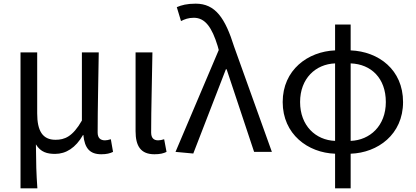

<svg xmlns="http://www.w3.org/2000/svg" viewBox="-20 -829 2271 1048"><path d="M92 199H184C178 114 177 66 176 -41C202 2 238 11 281 11C340 11 393 -22 433 -92H435C442 -19 471 13 533 13C562 13 581 8 597 0L585 -69C572 -65 562 -63 553 -63C529 -63 513 -75 513 -106C513 -237 517 -396 519 -543H427V-171C376 -82 332 -66 283 -66C212 -66 183 -115 183 -210V-543H92Z M823 13C854 13 873 8 889 0L876 -69C864 -65 853 -63 843 -63C820 -63 805 -75 805 -106C805 -237 810 -396 812 -543H720V-113C720 -32 748 13 823 13Z M1035 9 1213 -451H1217L1367 0H1464L1258 -574C1209 -730 1156 -809 1048 -809C1000 -809 971 -801 945 -790L968 -714C988 -724 1008 -732 1038 -732C1100 -732 1137 -679 1168 -578L1174 -556L938 0Z M1523 -272C1523 -96 1661 5 1809 10V199H1894V10C2042 5 2180 -95 2180 -272C2180 -449 2046 -548 1894 -554V-695H1809V-554C1661 -548 1523 -448 1523 -272ZM1894 -483C2006 -479 2086 -402 2086 -272C2086 -142 1999 -64 1894 -60ZM1618 -272C1618 -401 1703 -479 1809 -483V-60C1703 -64 1618 -143 1618 -272Z"/></svg>

Font: Noto Sans KR Regular
Style: Regular
Weight: 400
Designer: Ryoko NISHIZUKA  (kana & ideographs); Paul D. Hunt (Latin, Greek & Cyrillic); Wenlong ZHANG  (bopomofo); Sandoll Communi
Foundry: Adobe Systems Incorporated
Version: Version 1.004;PS 1.004;hotconv 1.0.82;makeotf.lib2.5.63406